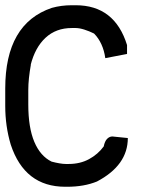

<svg xmlns="http://www.w3.org/2000/svg" viewBox="-35 -713 597 733"><path d="M254 -693Q403 -693 450 -541V-507L367 -491Q363 -520 352 -544Q341 -568 324 -585Q306 -594 287 -600Q268 -606 254 -606H239Q179 -606 139 -569Q99 -532 82 -465L83 -467Q73 -411 73 -370V-314Q73 -226 96 -171.5Q119 -117 162 -96Q177 -92 191.5 -89.5Q206 -87 216 -87H227Q271 -87 305 -105.5Q339 -124 361 -154Q365 -174 374 -183Q383 -192 394 -192L453 -186Q453 -82 335 -20Q286 0 221 0H214Q59 0 6 -161Q-15 -231 -15 -309V-375Q-15 -623 163 -683Q199 -693 239 -693Z"/></svg>

Font: Ekushey Kolom
Style: Bold
Weight: 700
Designer: Al Mamun Sumon
Foundry: Al Mamun Sumon
Version: Version 1.0